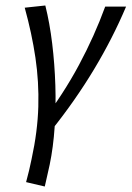

<svg xmlns="http://www.w3.org/2000/svg" viewBox="-20 -440 479 699"><path d="M166 36 133 4Q211 -98 267.5 -203.5Q324 -309 363 -416H439Q390 -300 322 -187Q254 -74 166 36ZM143 239 75 223Q81 201 86 180Q91 159 95 139Q117 38 119.5 -52Q122 -142 109 -230Q96 -318 70 -412L145 -420Q161 -356 170 -281.5Q179 -207 181.5 -129.5Q184 -52 179 22Q174 96 161 159Q156 182 151.5 201.5Q147 221 143 239Z"/></svg>

Font: Ysabeau Infant Medium
Style: Italic
Weight: 500
Italic angle: -12°
Designer: Christian Thalmann (Catharsis Fonts)
Version: Version 2.001;gftools[0.9.30]; featfreeze: ss01,ss02,lnum